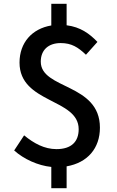

<svg xmlns="http://www.w3.org/2000/svg" viewBox="-20 -860 610 1003"><path d="M489 -641C448 -684 400 -719 328 -728V-840H248V-727C147 -710 82 -637 82 -533C82 -319 391 -347 391 -185C391 -120 353 -81 275 -81C212 -81 157 -111 106 -153L54 -74C104 -29 178 5 248 12V123H328V9C438 -10 502 -86 502 -193C502 -426 193 -392 193 -538C193 -599 233 -635 297 -635C354 -635 388 -613 429 -574Z"/></svg>

Font: Noto Sans CJK JP Medium
Style: Regular
Weight: 500
Designer: Ryoko NISHIZUKA (kana & ideographs); Paul D. Hunt (Latin, Greek & Cyrillic); Wenlong ZHANG (bopomofo); Sandoll Communica
Foundry: Adobe Systems Incorporated
Version: Version 1.004;PS 1.004;hotconv 1.0.82;makeotf.lib2.5.63406